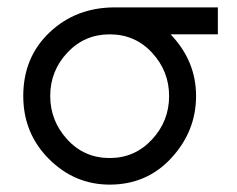

<svg xmlns="http://www.w3.org/2000/svg" viewBox="-20 -492 641 520"><path d="M43 -232Q43 -337 114.5 -404.5Q186 -472 291 -472H570V-399H442Q511 -327 511 -232Q511 -137 444.5 -64.5Q378 8 277 8Q182 8 112.5 -61.5Q43 -131 43 -232ZM116 -232Q116 -165 162 -114.5Q208 -64 277 -64Q345 -64 391.5 -114Q438 -164 438 -232Q438 -299 392 -349Q346 -399 277 -399Q209 -399 162.5 -349.5Q116 -300 116 -232Z"/></svg>

Font: Coval
Style: ExtraLight
Weight: 250
Foundry: Context Ltd
Version: Version 001.000